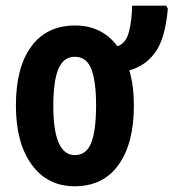

<svg xmlns="http://www.w3.org/2000/svg" viewBox="-20 -647 612 677"><path d="M452.1 -274.9Q452.1 -141.1 397.9 -65.7Q343.8 9.8 243.2 9.8Q147.5 9.8 91.8 -66.4Q36.1 -142.6 36.1 -274.9Q36.1 -410.2 90.6 -483.6Q145 -557.1 245.1 -557.1Q339.4 -557.1 394 -483.9Q424.3 -493.7 434.8 -535.2Q445.3 -576.7 445.8 -627H565.9L571.8 -616.2Q562.5 -511.2 527.8 -462.9Q493.2 -414.6 436 -398.9Q452.1 -344.7 452.1 -274.9ZM168 -272.9Q168 -100.1 244.1 -100.1Q284.7 -100.1 301.8 -143.8Q318.8 -187.5 318.8 -274.9Q318.8 -361.3 301.8 -404.1Q284.7 -446.8 244.1 -446.8Q204.1 -446.8 186 -404.3Q168 -361.8 168 -272.9Z"/></svg>

Font: Open Sans Condensed
Style: Bold
Weight: 700
Width: 3
Designer: Monotype Design Team
Foundry: Monotype Imaging Inc.
Version: Version 3.003; ttfautohint (v1.8.4)